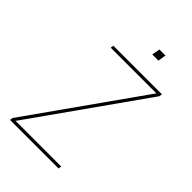

<svg xmlns="http://www.w3.org/2000/svg" viewBox="-262 -1017 1124 1124"><g transform="rotate(45 300.0 -455.0)"><path d="M43 0 46 -19 539 -716H161L164 -735H566L563 -716L70 -19H448L445 0ZM361 -860 370 -910H420L412 -860Z"/></g></svg>

Font: Iosevka SS04 Th Ex Obl
Style: Regular
Weight: 100
Width: 7
Italic angle: -9°
Monospace: yes
Designer: Belleve Invis
Foundry: Belleve Invis
Version: Version 19.0.0; ttfautohint (v1.8.4)